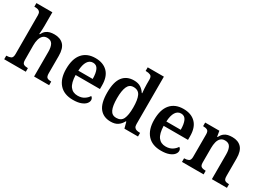

<svg xmlns="http://www.w3.org/2000/svg" viewBox="-15 -1502 3093 2253"><g transform="rotate(30 1532.0 -375.0)"><path d="M19 0V-49H24Q57 -49 80.5 -60.5Q104 -72 104 -119L103 -648Q103 -675 91.5 -689Q80 -703 62.5 -707Q45 -711 28 -711H17V-760H233V-574Q233 -551 231.5 -525Q230 -499 228.5 -481Q227 -463 227 -463H234Q252 -498 274.5 -516Q297 -534 324.5 -541Q352 -548 385 -548Q465 -548 509.5 -502Q554 -456 554 -354V-119Q554 -73 572.5 -61Q591 -49 625 -49H628V0H424V-335Q424 -400 403.5 -435.5Q383 -471 333 -471Q297 -471 275 -450Q253 -429 243 -393Q233 -357 233 -313L234 -115Q234 -71 255 -60Q276 -49 309 -49H312V0Z M954 10Q833 10 769 -62Q705 -134 705 -265Q705 -404 767 -476Q829 -548 942 -548Q1047 -548 1107 -487.5Q1167 -427 1167 -308V-259H837Q840 -155 875.5 -107.5Q911 -60 977 -60Q1029 -60 1065 -83Q1101 -106 1119 -137Q1130 -131 1136.5 -120Q1143 -109 1143 -94Q1143 -69 1122.5 -45Q1102 -21 1060 -5.5Q1018 10 954 10ZM1034 -319Q1034 -396 1013.5 -441.5Q993 -487 944 -487Q897 -487 870 -444Q843 -401 839 -319Z M1465 10Q1367 10 1314 -56.5Q1261 -123 1261 -267Q1261 -412 1314 -479.5Q1367 -547 1464 -547Q1521 -547 1557 -523.5Q1593 -500 1615 -464H1621Q1618 -491 1616 -524.5Q1614 -558 1614 -582V-647Q1614 -689 1589.5 -700Q1565 -711 1533 -711H1525V-760H1744V-118Q1744 -88 1755.5 -73Q1767 -58 1786 -53.5Q1805 -49 1827 -49H1832V0H1648L1626 -83H1619Q1597 -40 1560.5 -15Q1524 10 1465 10ZM1499 -61Q1565 -61 1589.5 -112Q1614 -163 1614 -267Q1614 -370 1589.5 -423.5Q1565 -477 1498 -477Q1442 -477 1418 -423Q1394 -369 1394 -267Q1394 -163 1418 -112Q1442 -61 1499 -61Z M2147 10Q2026 10 1962 -62Q1898 -134 1898 -265Q1898 -404 1960 -476Q2022 -548 2135 -548Q2240 -548 2300 -487.5Q2360 -427 2360 -308V-259H2030Q2033 -155 2068.5 -107.5Q2104 -60 2170 -60Q2222 -60 2258 -83Q2294 -106 2312 -137Q2323 -131 2329.5 -120Q2336 -109 2336 -94Q2336 -69 2315.5 -45Q2295 -21 2253 -5.5Q2211 10 2147 10ZM2227 -319Q2227 -396 2206.5 -441.5Q2186 -487 2137 -487Q2090 -487 2063 -444Q2036 -401 2032 -319Z M2428 0V-49H2432Q2465 -49 2488.5 -60.5Q2512 -72 2512 -119V-421Q2512 -464 2491 -475.5Q2470 -487 2437 -487H2433V-536H2625L2638 -461H2643Q2663 -499 2686.5 -517.5Q2710 -536 2737.5 -542Q2765 -548 2797 -548Q2875 -548 2919 -502Q2963 -456 2963 -354V-119Q2963 -73 2981 -61Q2999 -49 3033 -49H3037V0H2833V-335Q2833 -400 2812.5 -435.5Q2792 -471 2741 -471Q2704 -471 2682 -449.5Q2660 -428 2651 -391.5Q2642 -355 2642 -313V-115Q2642 -72 2663 -60.5Q2684 -49 2717 -49H2721V0Z"/></g></svg>

Font: Noto Serif Vithkuqi SemiBold
Style: Regular
Weight: 600
Version: Version 1.005